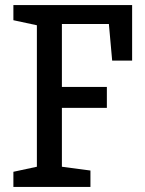

<svg xmlns="http://www.w3.org/2000/svg" viewBox="-20 -740 574 760"><path d="M411 -645H225V-396H403V-313H225V-80L338 -65V0H33V-60L126 -80V-640L33 -660V-720H503V-500H424Z"/></svg>

Font: Hermeneus One
Style: Regular
Weight: 400
Designer: Rodrigo Fuenzalida, Pablo Impallari
Foundry: Pablo Impallari, Rodrigo Fuenzalida
Version: Version 1.002; ttfautohint (v0.93) -l 8 -r 50 -G 200 -x 14 -